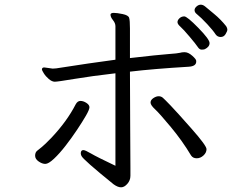

<svg xmlns="http://www.w3.org/2000/svg" viewBox="-20 -774 1040 820"><path d="M200 -186Q266 -256 303 -328Q311 -343 323.5 -343Q336 -343 349 -334.5Q362 -326 362 -316Q362 -306 347 -280Q332 -254 309 -219.5Q286 -185 260 -151.5Q234 -118 210.5 -96Q187 -74 173.5 -74Q160 -74 145 -84.5Q130 -95 130 -109Q130 -123 138.5 -130Q147 -137 159 -146.5Q171 -156 200 -186ZM796 -110Q759 -172 710 -231Q661 -290 642 -307.5Q623 -325 623 -336Q623 -347 635 -355Q647 -363 657.5 -363Q668 -363 675.5 -356.5Q683 -350 708.5 -323.5Q734 -297 798 -224.5Q862 -152 862 -137Q862 -122 849 -110Q836 -98 820 -98Q804 -98 796 -110ZM855 -564Q850 -562 841 -562Q832 -562 824.5 -573.5Q817 -585 790 -617Q763 -649 750.5 -660Q738 -671 738 -679.5Q738 -688 746.5 -696Q755 -704 767 -704Q779 -704 827 -655Q875 -606 875 -590Q875 -574 855 -564ZM325 -119Q325 -133 336 -133Q344 -133 368.5 -118.5Q393 -104 473 -66V-461Q370 -449 298 -437Q226 -425 214 -425Q202 -425 188.5 -436.5Q175 -448 167 -461Q159 -474 159 -477Q159 -486 169 -486L205 -481L220 -482Q367 -505 473 -519V-662Q473 -675 462.5 -688Q452 -701 452 -711V-712Q453 -719 466 -719Q479 -719 503.5 -714Q528 -709 531.5 -698Q535 -687 535 -652V-526Q657 -540 698.5 -543Q740 -546 748.5 -548.5Q757 -551 766 -551H769Q784 -551 801 -536Q818 -521 818 -514V-511Q818 -491 786 -489Q636 -480 535 -468L536 -238L537 -58V-23Q537 -4 524 11Q511 26 497 26Q483 26 465 13Q334 -93 328 -108Q325 -114 325 -119ZM901 -627Q890 -644 865 -671Q840 -698 817 -717Q811 -723 811 -731Q811 -739 819.5 -746.5Q828 -754 837.5 -754Q847 -754 856.5 -746Q866 -738 894.5 -714.5Q923 -691 946 -662Q951 -654 951 -647.5Q951 -641 943.5 -628.5Q936 -616 922.5 -616Q909 -616 901 -627Z"/></svg>

Font: LXGW WenKai Mono Lite
Style: Regular
Weight: 400
Monospace: yes
Designer: LXGW / Fontworks Inc.
Foundry: LXGW / Fontworks Inc.
Version: Version 1.520; June 14, 2025